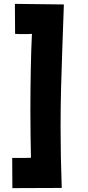

<svg xmlns="http://www.w3.org/2000/svg" viewBox="-20 -887 457 992"><path d="M44 85 43 -71H70Q89 -71 108 -71Q127 -71 140 -72Q139 -124 138 -184Q137 -244 137 -306Q137 -416 139 -524.5Q141 -633 145 -712Q135 -711 123.5 -711Q112 -711 101 -711Q91 -711 80 -711Q69 -711 58 -712L57 -867L310 -864Q306 -745 302 -638.5Q298 -532 295.5 -431Q293 -330 293 -227Q293 -81 299 84Q237 84 169.5 84.5Q102 85 44 85Z"/></svg>

Font: Mochiy Pop P One
Style: Regular
Weight: 400
Designer: FONTDASU
Foundry: FONTDASU / Google Inc. / Adobe
Version: Version 2.000